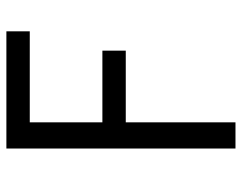

<svg xmlns="http://www.w3.org/2000/svg" viewBox="-100 -676 775 616"><g transform="rotate(-90 288.0 -367.5)"><path d="M120 0H204V-352H434V-427H204V-660H496V-735H120Z"/></g></svg>

Font: Iosevka SS01 Extended
Style: Regular
Weight: 400
Width: 7
Monospace: yes
Designer: Belleve Invis
Foundry: Belleve Invis
Version: Version 3.4.7; ttfautohint (v1.8.3)